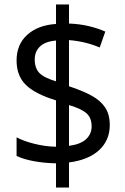

<svg xmlns="http://www.w3.org/2000/svg" viewBox="-20 -779 560 857"><path d="M230 -50Q178 -51 131.5 -59.5Q85 -68 54 -83V-166Q86 -149 134 -137Q182 -125 230 -124V-331Q138 -359 96 -399.5Q54 -440 54 -509Q54 -581 102 -624Q150 -667 230 -672V-759H288V-674Q336 -672 376 -662.5Q416 -653 450 -638L425 -567Q395 -580 360.5 -588.5Q326 -597 288 -600V-394Q349 -374 389 -352Q429 -330 449.5 -299Q470 -268 470 -221Q470 -153 422.5 -109Q375 -65 288 -54V58H230ZM230 -598Q182 -594 158.5 -571.5Q135 -549 135 -514Q135 -475 155.5 -453.5Q176 -432 230 -416ZM288 -128Q340 -135 364.5 -158Q389 -181 389 -215Q389 -252 367 -272.5Q345 -293 288 -310Z"/></svg>

Font: Noto Sans Sinhala UI SemiCondensed
Style: Regular
Weight: 400
Width: 4
Designer: Jelle Bosma - Monotype Design Team
Foundry: Monotype Imaging Inc.
Version: Version 2.006; ttfautohint (v1.8.4.7-5d5b)